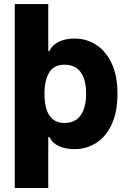

<svg xmlns="http://www.w3.org/2000/svg" viewBox="-20 -727 634 946"><path d="M217.8 -707V-475.6H223.6Q236.8 -504.9 269.3 -521Q301.8 -537.1 347.7 -537.1Q404.8 -537.1 452.9 -506.8Q501 -476.6 530 -415.3Q559.1 -354 558.6 -264.6Q559.1 -177.2 531 -115.7Q502.9 -54.2 454.6 -23.2Q406.2 7.8 346.7 7.8Q302.2 7.8 269.8 -7.3Q237.3 -22.5 223.6 -51.8H217.8V199.2H52.7V-707ZM297.9 -408.2Q245.1 -408.2 222.2 -369.4Q199.2 -330.6 199.2 -265.6Q199.2 -121.1 297.9 -121.1Q350.1 -121.1 377.2 -158.7Q404.3 -196.3 404.3 -265.6Q404.3 -334.5 377.4 -371.3Q350.6 -408.2 297.9 -408.2Z"/></svg>

Font: Pretendard ExtraBold
Style: Regular
Weight: 800
Designer: Base glyphs from Inter by Rasmus Andersson; Hangeul glyphs from Noto Sans CJK(Source Han Sans) by Jang Soo-young and Kan
Foundry: Kil Hyung-jin
Version: Version 1.309